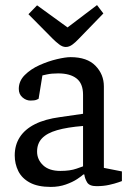

<svg xmlns="http://www.w3.org/2000/svg" viewBox="-20 -729 520 756"><path d="M180 7Q129 7 97.5 -10Q66 -27 52 -55.5Q38 -84 38 -117Q38 -158 58 -189Q78 -220 117.5 -240Q157 -260 217 -268L307 -281V-356Q307 -400 281.5 -420Q256 -440 209 -440Q183 -440 165 -436Q147 -432 147 -432L132 -340Q132 -340 124.5 -336.5Q117 -333 100 -333Q83 -333 68.5 -345.5Q54 -358 54 -379Q54 -410 77.5 -433.5Q101 -457 135.5 -472.5Q170 -488 204 -496Q238 -504 258 -504Q323 -504 356 -470Q389 -436 389 -389V-68L460 -54V-16Q460 -16 446 -11Q432 -6 409.5 -1Q387 4 360 4Q332 4 323 -11Q314 -26 312 -42H308Q302 -36 284 -24Q266 -12 239 -2.5Q212 7 180 7ZM218 -56Q256 -56 281.5 -65Q307 -74 307 -74V-233Q245 -228 205 -216.5Q165 -205 145.5 -184.5Q126 -164 126 -132Q126 -101 149.5 -78.5Q173 -56 218 -56ZM239 -544Q226 -544 212.5 -554.5Q199 -565 188 -576L92 -673L126 -708L246 -621L362 -709L387 -676L290 -576Q277 -562 264.5 -553Q252 -544 239 -544Z"/></svg>

Font: Faustina VF Beta
Style: Regular
Weight: 400
Designer: Alfonso Garcia
Foundry: Omnibus-Type
Version: Version 1.006